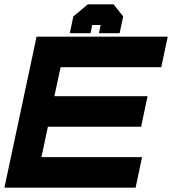

<svg xmlns="http://www.w3.org/2000/svg" viewBox="-30 -870 797 890"><path d="M-9.5 0 139.5 -700H747.5L717.5 -558.5H251L222 -424H654L624 -282.5H192L162 -141.5H628.5L598.5 0ZM496.5 -850 541 -794 524.5 -716H428.5L436.5 -754H397.5L389.5 -716H293.5L310 -794L377.5 -850Z"/></svg>

Font: Tourney Expanded Black
Style: Italic
Weight: 900
Width: 7
Italic angle: -12°
Designer: Tyler Finck
Foundry: Etcetera Type Co
Version: Version 1.010; ttfautohint (v1.8.3)